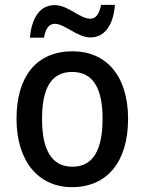

<svg xmlns="http://www.w3.org/2000/svg" viewBox="-20 -760 595 790"><path d="M103 -605H161C168 -644 182 -662 206 -662C246 -662 298 -606 352 -606C409 -606 446 -654 453 -740H396C388 -702 375 -683 351 -683C309 -683 260 -739 205 -739C142 -739 110 -683 103 -605ZM507 -271C507 -450 415 -549 279 -549C131 -549 48 -447 48 -271C48 -97 138 10 276 10C424 10 507 -98 507 -271ZM153 -270C153 -396 190 -464 277 -464C364 -464 402 -395 402 -271C402 -145 364 -74 278 -74C191 -74 153 -146 153 -270Z"/></svg>

Font: Noto Sans Khmer UI SemiCondensed Medium
Style: Regular
Weight: 500
Width: 4
Designer: Danh Hong and the Monotype Design Team
Foundry: Monotype Imaging Inc.
Version: Version 2.002